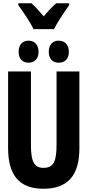

<svg xmlns="http://www.w3.org/2000/svg" viewBox="-20 -1155 540 1185"><path d="M187 -975H313C334 -1017 379 -1084 407 -1123V-1135H327C301 -1112 280 -1090 250 -1054C222 -1087 197 -1115 174 -1135H93V-1123C122 -1084 169 -1014 187 -975ZM342 -768C381 -768 405 -792 405 -835C405 -878 381 -904 342 -904C306 -904 281 -880 281 -835C281 -791 306 -768 342 -768ZM156 -768C193 -768 218 -792 218 -835C218 -878 193 -904 156 -904C120 -904 95 -880 95 -835C95 -791 120 -768 156 -768ZM248 10C402 10 470 -77 470 -239V-714H329V-261C329 -161 312 -119 248 -119C190 -119 171 -160 171 -259V-714H30V-241C30 -75 98 10 248 10Z"/></svg>

Font: Noto Sans Mono ExtraCondensed ExtraBold
Style: Regular
Weight: 800
Width: 2
Designer: Monotype Design Team
Foundry: Monotype Imaging Inc.
Version: Version 2.014